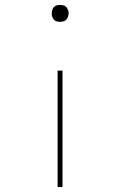

<svg xmlns="http://www.w3.org/2000/svg" viewBox="-20 -548 490 783"><path d="M225 -459Q218 -459 211 -461Q204 -463 199.5 -468Q195 -473 193 -480Q191 -487 191 -494Q191 -500 193 -507Q195 -514 199.5 -519Q204 -524 211 -526Q218 -528 225 -528Q232 -528 239 -526Q246 -524 250.5 -519Q255 -514 257.5 -507Q260 -500 260 -494Q260 -487 257.5 -480Q255 -473 250.5 -468Q246 -463 239 -461Q232 -459 225 -459ZM215 215V-260H235V215Z"/></svg>

Font: Zed Sans Thin Extended
Style: Regular
Weight: 100
Width: 7
Designer: Belleve Invis
Foundry: Belleve Invis
Version: Version 1.0.0; ttfautohint (v1.8.4)